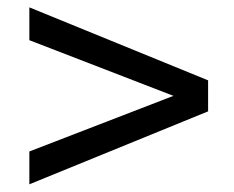

<svg xmlns="http://www.w3.org/2000/svg" viewBox="-20 -613 626 514"><path d="M58.6 -505.4 444.3 -356.4 58.6 -207.5V-119.6L537.1 -314.9V-397.9L58.6 -593.3Z"/></svg>

Font: Andika
Style: Regular
Weight: 400
Designer: Victor Gaultney, Annie Olsen, Julie Remington, Don Collingsworth, Eric Hays
Foundry: SIL International
Version: Version 1.000